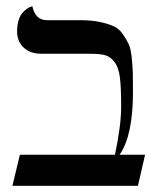

<svg xmlns="http://www.w3.org/2000/svg" viewBox="-20 -598 508 618"><path d="M238 -533Q274 -533 300.5 -527.5Q327 -522 345 -514Q363 -506 375 -488.5Q387 -471 394 -456.5Q401 -442 404 -412.5Q407 -383 407.5 -362.5Q408 -342 408 -302Q408 -162 365 -100H447L424 0H20L44 -100H350Q370 -193 370 -256Q370 -315 366 -348Q362 -381 348.5 -398.5Q335 -416 318 -420.5Q301 -425 267 -425H113Q77 -425 56 -445Q35 -465 35 -497Q35 -517 40 -533Q45 -549 52.5 -557Q60 -565 67 -570Q74 -575 79 -576L84 -578Q94 -533 131 -533Z"/></svg>

Font: Libertinus Sans
Style: Regular
Weight: 400
Designer: Philipp H. Poll
Foundry: Khaled Hosny
Version: Version 6.1